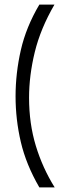

<svg xmlns="http://www.w3.org/2000/svg" viewBox="-20 -709 271 839"><path d="M218 -689Q157 -584 132 -481.5Q107 -379 107 -282Q107 -169 136.5 -72Q166 25 219 110H152Q94 10 71 -88.5Q48 -187 48 -288Q48 -389 71 -490Q94 -591 152 -689Z"/></svg>

Font: Bricolage Grotesque 48pt ExtraLight
Style: Regular
Weight: 200
Designer: Mathieu Triay
Foundry: Atelier Triay
Version: Version 1.000; ttfautohint (v1.8.4.7-5d5b);gftools[0.9.32]